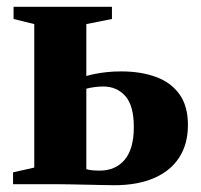

<svg xmlns="http://www.w3.org/2000/svg" viewBox="-20 -543 592 566"><path d="M18.5 0V-35L81 -49V-472L20 -487V-523H310V-487L234.5 -472V-319Q246.5 -322.5 261.8 -325.5Q277 -328.5 296 -330.5Q315 -332.5 337.5 -332.5Q395.5 -332.5 439.8 -316.2Q484 -300 509 -265.2Q534 -230.5 534 -174.5Q534 -118 508 -78.2Q482 -38.5 433.5 -17.8Q385 3 317 3Q306.5 3 284.5 2.5Q262.5 2 236.8 1.5Q211 1 187.8 0.5Q164.5 0 150.5 0ZM273.5 -40Q320.5 -40 347.5 -72Q374.5 -104 374.5 -168.5Q374.5 -231.5 349.5 -259.8Q324.5 -288 284.5 -288Q271 -288 257 -286Q243 -284 234.5 -281.5V-44.5Q241 -42 251.8 -41Q262.5 -40 273.5 -40Z"/></svg>

Font: Merriweather 96pt ExtraBold
Style: Regular
Weight: 800
Version: Version 2.100